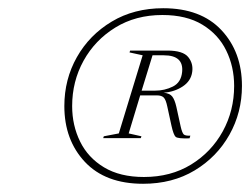

<svg xmlns="http://www.w3.org/2000/svg" viewBox="-20 -745 608 467"><path d="M377 -725Q468.5 -725 518.5 -671.8Q568.5 -618.5 568.5 -536Q568.5 -471.5 538 -417.2Q507.5 -363 453.5 -330.5Q399.5 -298 328 -298Q236.5 -298 186.5 -351.2Q136.5 -404.5 136.5 -487Q136.5 -552 167 -606Q197.5 -660 251.8 -692.5Q306 -725 377 -725ZM330 -314.5Q395.5 -314.5 444.8 -344.8Q494 -375 521.8 -425.5Q549.5 -476 549.5 -536Q549.5 -583 530.2 -622.2Q511 -661.5 472.2 -685Q433.5 -708.5 375 -708.5Q310 -708.5 260.5 -678Q211 -647.5 183.2 -597.2Q155.5 -547 155.5 -487Q155.5 -440 174.8 -400.8Q194 -361.5 233 -338Q272 -314.5 330 -314.5ZM443 -415 441 -408.5Q412.5 -407.5 407.2 -412.2Q402 -417 397 -439.5L387 -485.5Q383.5 -502.5 378.2 -507.8Q373 -513 361.5 -513H321L293 -420.5L324 -413.5L322.5 -409H231L232.5 -413.5L269 -420.5L327 -610.5L295 -617.5L296.5 -622H387Q425 -622 437.8 -606.2Q450.5 -590.5 447.5 -570Q444.5 -548 424.5 -534.8Q404.5 -521.5 378 -519.5Q393 -518 399 -510.2Q405 -502.5 409 -485L419.5 -437Q423 -422 426.8 -418.2Q430.5 -414.5 443 -415ZM378.5 -610.5H351L324.5 -524.5H357Q380.5 -524.5 400.5 -534.5Q420.5 -544.5 423 -570Q427 -610.5 378.5 -610.5Z"/></svg>

Font: Newsreader Display ExtraLight
Style: Italic
Weight: 275
Italic angle: -17°
Designer: Hugues Gentile
Foundry: Production Type
Version: Version 1.002